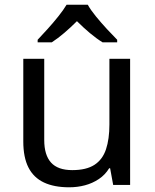

<svg xmlns="http://www.w3.org/2000/svg" viewBox="-20 -786 658 816"><path d="M533 -536V0H461L448 -71H444Q427 -43 400 -25Q373 -7 341 1.5Q309 10 274 10Q210 10 166.5 -10.5Q123 -31 101 -74Q79 -117 79 -185V-536H168V-191Q168 -127 197 -95Q226 -63 287 -63Q347 -63 381.5 -85.5Q416 -108 430.5 -151.5Q445 -195 445 -257V-536ZM353 -766Q365 -744 387.5 -716.5Q410 -689 434.5 -662.5Q459 -636 478 -617V-606H416Q390 -622 362 -645.5Q334 -669 307 -696Q280 -669 253 -646Q226 -623 200 -606H140V-617Q159 -637 182.5 -663Q206 -689 228 -716.5Q250 -744 263 -766Z"/></svg>

Font: Noto Sans Armenian
Style: Regular
Weight: 400
Designer: Monotype Design Team
Foundry: Monotype Imaging Inc.
Version: Version 2.007